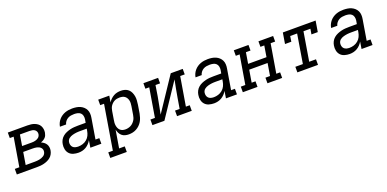

<svg xmlns="http://www.w3.org/2000/svg" viewBox="-18 -1364 4825 2395"><g transform="rotate(-20 2395.0 -166.5)"><path d="M-10 0V-74H50L114 -457H63V-530H322Q346 -530 370 -527Q394 -524 415 -516Q436 -508 454.5 -494.5Q473 -481 484 -461Q495 -441 498.5 -417.5Q502 -394 498 -370Q495 -354 488.5 -337.5Q482 -321 469.5 -308.5Q457 -296 441.5 -287Q426 -278 410 -272Q429 -264 446 -251.5Q463 -239 474 -221.5Q485 -204 488.5 -182Q492 -160 488 -138Q484 -114 472 -91.5Q460 -69 441 -53Q422 -37 399 -26.5Q376 -16 352 -10Q328 -4 304.5 -2Q281 0 257 0ZM173 -311H300Q311 -311 323 -312Q335 -313 347 -316Q359 -319 370.5 -324Q382 -329 392 -337Q402 -345 408 -356.5Q414 -368 416 -380Q419 -398 412 -414.5Q405 -431 390.5 -440.5Q376 -450 358 -453Q340 -456 322 -456H197ZM134 -73H257Q272 -73 287 -74.5Q302 -76 316.5 -78.5Q331 -81 345.5 -86.5Q360 -92 373.5 -100.5Q387 -109 395.5 -122.5Q404 -136 406 -151Q409 -166 405 -180Q401 -194 391.5 -204.5Q382 -215 369 -221.5Q356 -228 342 -231.5Q328 -235 313 -236Q298 -237 283 -237H161Z M808 8Q773 8 740.5 -1.5Q708 -11 686.5 -34.5Q665 -58 658 -91.5Q651 -125 657 -159Q661 -186 674 -211Q687 -236 709 -254.5Q731 -273 757 -284Q783 -295 809.5 -301.5Q836 -308 862.5 -310Q889 -312 916 -312H1017L1025 -358Q1028 -380 1023 -402.5Q1018 -425 1002.5 -439.5Q987 -454 964.5 -459Q942 -464 919 -464Q898 -464 876 -460.5Q854 -457 834.5 -446Q815 -435 800.5 -416.5Q786 -398 781 -376H699Q703 -401 713.5 -423.5Q724 -446 740.5 -465.5Q757 -485 778.5 -499.5Q800 -514 823.5 -522.5Q847 -531 871 -534.5Q895 -538 919 -538Q947 -538 973.5 -534Q1000 -530 1024 -519.5Q1048 -509 1067 -491.5Q1086 -474 1097 -451Q1108 -428 1109.5 -400.5Q1111 -373 1106 -346L1061 -74H1112V0H966L981 -94Q968 -71 949 -51Q930 -31 907 -17.5Q884 -4 858.5 2Q833 8 808 8ZM830 -65Q859 -65 889 -74Q919 -83 943.5 -103.5Q968 -124 981.5 -152Q995 -180 1000 -210L1005 -239H916Q903 -239 890.5 -238.5Q878 -238 865 -236.5Q852 -235 839.5 -232.5Q827 -230 814 -226.5Q801 -223 788.5 -217Q776 -211 765.5 -202.5Q755 -194 748.5 -182Q742 -170 740 -157Q737 -138 742 -119Q747 -100 760 -87.5Q773 -75 792 -70Q811 -65 830 -65Z M1156 205V131H1217L1314 -457H1263V-530H1410L1396 -445Q1409 -466 1428 -484.5Q1447 -503 1469.5 -515.5Q1492 -528 1516.5 -533Q1541 -538 1565 -538Q1565 -538 1565 -538Q1565 -538 1566 -538Q1593 -538 1619.5 -530Q1646 -522 1665 -504.5Q1684 -487 1695 -462.5Q1706 -438 1710.5 -411.5Q1715 -385 1713 -356.5Q1711 -328 1707 -300L1689 -190Q1684 -165 1676 -139.5Q1668 -114 1654.5 -91Q1641 -68 1621 -48.5Q1601 -29 1577 -16Q1553 -3 1527.5 2.5Q1502 8 1476 8Q1450 8 1426 1.5Q1402 -5 1384 -20.5Q1366 -36 1355 -58Q1344 -80 1339 -104L1300 131H1375V205ZM1456 -65Q1474 -65 1492 -69Q1510 -73 1527 -81.5Q1544 -90 1558 -103.5Q1572 -117 1582.5 -133Q1593 -149 1598.5 -166.5Q1604 -184 1607 -202L1625 -312Q1628 -331 1629 -350Q1630 -369 1626 -386.5Q1622 -404 1613 -419.5Q1604 -435 1590 -445.5Q1576 -456 1558 -460Q1540 -464 1521 -464Q1504 -464 1487 -461Q1470 -458 1454 -450Q1438 -442 1424.5 -429.5Q1411 -417 1401 -402Q1391 -387 1386 -370.5Q1381 -354 1378 -337L1360 -227Q1356 -208 1355 -189Q1354 -170 1357 -151.5Q1360 -133 1367.5 -116.5Q1375 -100 1388 -88Q1401 -76 1418.5 -70.5Q1436 -65 1456 -65Z M1790 0V-74H1850L1914 -457H1863V-530H2058V-457H1997L1975 -318Q1965 -260 1953.5 -203Q1942 -146 1931 -88L2226 -530H2385V-457H2325L2261 -74H2312V0H2117V-74H2178L2201 -212Q2210 -270 2221.5 -327Q2233 -384 2244 -442L1949 0Z M2608 8Q2573 8 2540.5 -1.5Q2508 -11 2486.5 -34.5Q2465 -58 2458 -91.5Q2451 -125 2457 -159Q2461 -186 2474 -211Q2487 -236 2509 -254.5Q2531 -273 2557 -284Q2583 -295 2609.5 -301.5Q2636 -308 2662.5 -310Q2689 -312 2716 -312H2817L2825 -358Q2828 -380 2823 -402.5Q2818 -425 2802.5 -439.5Q2787 -454 2764.5 -459Q2742 -464 2719 -464Q2698 -464 2676 -460.5Q2654 -457 2634.5 -446Q2615 -435 2600.5 -416.5Q2586 -398 2581 -376H2499Q2503 -401 2513.5 -423.5Q2524 -446 2540.5 -465.5Q2557 -485 2578.5 -499.5Q2600 -514 2623.5 -522.5Q2647 -531 2671 -534.5Q2695 -538 2719 -538Q2747 -538 2773.5 -534Q2800 -530 2824 -519.5Q2848 -509 2867 -491.5Q2886 -474 2897 -451Q2908 -428 2909.5 -400.5Q2911 -373 2906 -346L2861 -74H2912V0H2766L2781 -94Q2768 -71 2749 -51Q2730 -31 2707 -17.5Q2684 -4 2658.5 2Q2633 8 2608 8ZM2630 -65Q2659 -65 2689 -74Q2719 -83 2743.5 -103.5Q2768 -124 2781.5 -152Q2795 -180 2800 -210L2805 -239H2716Q2703 -239 2690.5 -238.5Q2678 -238 2665 -236.5Q2652 -235 2639.5 -232.5Q2627 -230 2614 -226.5Q2601 -223 2588.5 -217Q2576 -211 2565.5 -202.5Q2555 -194 2548.5 -182Q2542 -170 2540 -157Q2537 -138 2542 -119Q2547 -100 2560 -87.5Q2573 -75 2592 -70Q2611 -65 2630 -65Z M2990 0V-74H3050L3114 -457H3063V-530H3258V-456H3197L3173 -310H3417L3441 -457H3390V-530H3585V-456H3525L3461 -74H3512V0H3317V-74H3378L3405 -237H3161L3134 -74H3185V0Z M3714 0V-74H3814L3877 -457H3785L3774 -385H3690L3714 -530H4149L4125 -385H4041L4053 -456H3961L3898 -74H3988V0Z M4408 8Q4373 8 4340.5 -1.5Q4308 -11 4286.5 -34.5Q4265 -58 4258 -91.5Q4251 -125 4257 -159Q4261 -186 4274 -211Q4287 -236 4309 -254.5Q4331 -273 4357 -284Q4383 -295 4409.5 -301.5Q4436 -308 4462.5 -310Q4489 -312 4516 -312H4617L4625 -358Q4628 -380 4623 -402.5Q4618 -425 4602.5 -439.5Q4587 -454 4564.5 -459Q4542 -464 4519 -464Q4498 -464 4476 -460.5Q4454 -457 4434.5 -446Q4415 -435 4400.5 -416.5Q4386 -398 4381 -376H4299Q4303 -401 4313.5 -423.5Q4324 -446 4340.5 -465.5Q4357 -485 4378.5 -499.5Q4400 -514 4423.5 -522.5Q4447 -531 4471 -534.5Q4495 -538 4519 -538Q4547 -538 4573.5 -534Q4600 -530 4624 -519.5Q4648 -509 4667 -491.5Q4686 -474 4697 -451Q4708 -428 4709.5 -400.5Q4711 -373 4706 -346L4661 -74H4712V0H4566L4581 -94Q4568 -71 4549 -51Q4530 -31 4507 -17.5Q4484 -4 4458.5 2Q4433 8 4408 8ZM4430 -65Q4459 -65 4489 -74Q4519 -83 4543.5 -103.5Q4568 -124 4581.5 -152Q4595 -180 4600 -210L4605 -239H4516Q4503 -239 4490.5 -238.5Q4478 -238 4465 -236.5Q4452 -235 4439.5 -232.5Q4427 -230 4414 -226.5Q4401 -223 4388.5 -217Q4376 -211 4365.5 -202.5Q4355 -194 4348.5 -182Q4342 -170 4340 -157Q4337 -138 4342 -119Q4347 -100 4360 -87.5Q4373 -75 4392 -70Q4411 -65 4430 -65Z"/></g></svg>

Font: Iosevka Slab Extended Oblique
Style: Regular
Weight: 400
Width: 7
Italic angle: -9°
Monospace: yes
Designer: Belleve Invis
Foundry: Belleve Invis
Version: Version 11.1.0; ttfautohint (v1.8.3)